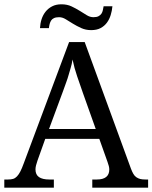

<svg xmlns="http://www.w3.org/2000/svg" viewBox="-20 -873 709 893"><path d="M190.4 -227.1 154.3 -126Q150.4 -115.2 147.7 -104.2Q145 -93.3 145 -85.4Q145 -60.5 161.4 -49.3Q177.7 -38.1 209.5 -38.1H230.5V0H0V-38.1H17.1Q31.2 -38.1 41 -41Q50.8 -43.9 59.1 -52.7Q67.4 -61.5 74.7 -75.7Q82 -89.8 90.3 -112.8L301.3 -677.2H374L588.9 -88.9Q594.2 -74.7 600.1 -64.5Q606 -54.2 614.3 -48.6Q622.6 -43 632.3 -40.5Q642.1 -38.1 657.2 -38.1H668.9V0H409.2V-38.1H430.2Q488.3 -38.1 488.3 -85Q488.3 -92.3 486.1 -100.8Q483.9 -109.4 480 -120.1L441.9 -227.1ZM365.7 -440.4Q351.1 -482.4 338.4 -519.3Q325.7 -556.2 317.4 -596.2Q314 -573.7 308.8 -557.4Q303.7 -541 299.3 -524.9Q294.9 -508.8 288.1 -490.5Q281.2 -472.2 273.4 -449.7L208 -272.9H425.3ZM414.6 -793Q429.7 -793 438.2 -797.6Q446.8 -802.2 451.7 -809.3Q456.5 -816.4 458.3 -825.4Q460 -834.5 461.9 -843.8H502.9Q501 -823.2 494.9 -803.2Q488.8 -783.2 477.3 -767.6Q465.8 -752 448 -742.4Q430.2 -732.9 403.8 -732.9Q378.9 -732.9 357.9 -742.4Q336.9 -752 319.1 -762.9Q301.3 -773.9 285.9 -783.4Q270.5 -793 254.9 -793Q240.2 -793 231.2 -788.8Q222.2 -784.7 217.8 -777.6Q213.4 -770.5 210.9 -761.5Q208.5 -752.4 207.5 -742.2H166Q167 -763.7 173.3 -783.4Q179.7 -803.2 191.9 -818.6Q204.1 -834 222.4 -843.5Q240.7 -853 265.6 -853Q292 -853 312.3 -843.5Q332.5 -834 350.6 -822.8Q368.7 -811.5 383.8 -802.2Q398.9 -793 414.6 -793Z"/></svg>

Font: MUA Office
Style: Regular
Weight: 400
Designer: Khon Soe Zaw Thu
Foundry: Myanmar Unicode
Version: Version 2.10 June 24, 2017